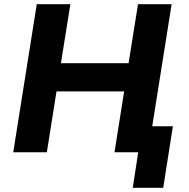

<svg xmlns="http://www.w3.org/2000/svg" viewBox="-20 -725 899 914"><path d="M612 169 638 0H529L549 -124H803L757 169ZM43 0 155 -705H315L270 -424H592L637 -705H797L685 0H525L571 -290H249L203 0Z"/></svg>

Font: Nunito Sans 9pt ExtraBold
Style: Italic
Weight: 800
Italic angle: -9°
Version: Version 3.101;gftools[0.9.27]